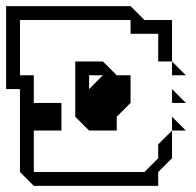

<svg xmlns="http://www.w3.org/2000/svg" viewBox="-20 -605 637 625"><path d="M540 -360V-405L585 -360ZM540 -270V-315L585 -270ZM540 -180V-225L585 -180ZM45 -45V-315H0V-585H405L450 -540H540V-405H495V-495H405V-540H45V-360H90V-270H180V-180H90V-45H450L495 -90V-135L540 -180V-90L495 -45V0H90ZM270 -315 315 -360H270ZM225 -225V-405H315L360 -360H405V-270L360 -225V-180H270Z"/></svg>

Font: Rubik Iso
Style: Regular
Weight: 400
Designer: Hubert and Fischer, NaN
Foundry: Hubert and Fischer, NaN
Version: Version 2.200